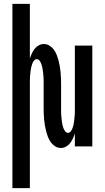

<svg xmlns="http://www.w3.org/2000/svg" viewBox="-20 -755 540 990"><path d="M44 215V-735H134V-453Q138 -466 144 -479Q150 -492 158.5 -503Q167 -514 179.5 -521Q192 -528 206 -528Q222 -528 235.5 -519.5Q249 -511 258 -498.5Q267 -486 272.5 -471.5Q278 -457 282 -442Q286 -427 288.5 -412Q291 -397 292.5 -381.5Q294 -366 294.5 -350.5Q295 -335 295 -320V-200Q295 -191 295 -182Q295 -173 295.5 -164.5Q296 -156 297 -147Q298 -138 299 -129Q300 -120 302 -111.5Q304 -103 307 -94.5Q310 -86 316 -78Q322 -70 331 -70Q339 -70 345 -78Q351 -86 354 -94.5Q357 -103 359 -111.5Q361 -120 362 -129Q363 -138 364 -147Q365 -156 365.5 -164.5Q366 -173 366 -182Q366 -191 366 -200V-520H456V0H366V-67Q362 -54 356 -41Q350 -28 341.5 -17Q333 -6 320.5 1Q308 8 294 8Q278 8 264.5 -0.5Q251 -9 242 -21.5Q233 -34 227.5 -48.5Q222 -63 218 -78Q214 -93 211.5 -108Q209 -123 207.5 -138.5Q206 -154 205.5 -169.5Q205 -185 205 -200V-320Q205 -329 205 -338Q205 -347 204.5 -355.5Q204 -364 203 -373Q202 -382 201 -391Q200 -400 198 -408.5Q196 -417 193 -425.5Q190 -434 184 -442Q178 -450 169 -450Q161 -450 155 -442Q149 -434 146 -425.5Q143 -417 141 -408.5Q139 -400 138 -391Q137 -382 136 -373Q135 -364 134.5 -355.5Q134 -347 134 -338Q134 -329 134 -320V215Z"/></svg>

Font: Iosevka Term Curly Semibold
Style: Regular
Weight: 600
Designer: Belleve Invis
Foundry: Belleve Invis
Version: Version 32.3.0